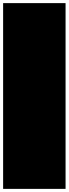

<svg xmlns="http://www.w3.org/2000/svg" viewBox="-20 -1210 440 1230"><path d="M0 0H400V-1190H0ZM0 0Q0 0 0 0Q0 0 0 0Q0 0 0 0Q0 0 0 0Q0 0 0 0Q0 0 0 0H400Q400 0 400 0Q400 0 400 0Q400 0 400 0Q400 0 400 0Q400 0 400 0Q400 0 400 0ZM0 -1190Q0 -1190 0 -1190Q0 -1190 0 -1190Q0 -1190 0 -1190Q0 -1190 0 -1190Q0 -1190 0 -1190Q0 -1190 0 -1190H400Q400 -1190 400 -1190Q400 -1190 400 -1190Q400 -1190 400 -1190Q400 -1190 400 -1190Q400 -1190 400 -1190Q400 -1190 400 -1190Z"/></svg>

Font: Wavefont
Style: Regular
Weight: 400
Monospace: yes
Version: Version 3.003